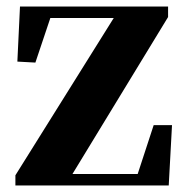

<svg xmlns="http://www.w3.org/2000/svg" viewBox="-20 -566 566 586"><path d="M27 0V-31L339 -530V-500L331 -511H229H101L140 -530L88 -375L33 -378L41 -546H493V-514L189 -15L193 -53L196 -35H299H425L395 -19L449 -184H505L495 0Z"/></svg>

Font: Noto Serif JP Black
Style: Regular
Weight: 900
Designer: Ryoko NISHIZUKA 西塚涼子 (kana & ideographs); Frank Grießhammer (Latin, Greek & Cyrillic); Wenlong ZHANG 张文龙 (bopomofo); San
Foundry: Adobe
Version: Version 2.003-H1;hotconv 1.1.1;makeotfexe 2.6.0